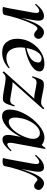

<svg xmlns="http://www.w3.org/2000/svg" viewBox="683 -1132 462 1868"><g transform="rotate(90 914.0 -198.0)"><path d="M294 -395Q316 -395 337 -379Q358 -363 358 -342Q358 -326 346.5 -312.5Q335 -299 318 -299Q308 -299 300.5 -303Q293 -307 288 -311.5Q283 -316 281 -317Q267 -331 257 -331Q238 -331 211 -276.5Q184 -222 160 -145Q136 -68 125 -10L115 -11Q144 -163 191.5 -279Q239 -395 294 -395ZM48 1 53 -20Q55 -28 58 -41.5Q61 -55 64 -74L102 -284Q106 -310 106 -317Q106 -349 86 -349Q64 -349 27 -310Q26 -309 24 -309Q21 -309 19 -312.5Q17 -316 19 -319Q53 -359 81 -377Q109 -395 137 -395Q160 -395 170.5 -381.5Q181 -368 181 -340Q181 -323 176 -293L125 -10Q124 -2 112 3Q100 8 78 8Q48 8 48 1Z M357 -134Q357 -157 362 -185Q372 -238 405.5 -287.5Q439 -337 490.5 -368Q542 -399 600 -399Q637 -399 656 -386.5Q675 -374 675 -351Q675 -317 636.5 -286Q598 -255 535.5 -233.5Q473 -212 404 -204L406 -217Q572 -242 586 -324Q588 -334 588 -337Q588 -354 577 -363Q566 -372 550 -372Q512 -372 484.5 -328.5Q457 -285 446 -218Q441 -186 441 -164Q441 -103 467 -66Q493 -29 543 -29Q566 -29 590.5 -36.5Q615 -44 637 -60H638Q641 -60 643.5 -57Q646 -54 644 -52Q575 12 491 12Q425 12 391 -29Q357 -70 357 -134Z M685 7Q683 7 678.5 1.5Q674 -4 675 -5L993 -360L987 -349Q974 -320 962 -310Q950 -300 929 -300Q908 -300 847 -313Q797 -323 783 -323Q765 -323 754 -313.5Q743 -304 734 -282Q733 -279 729 -279Q726 -279 724 -281Q722 -283 723 -287Q739 -337 749 -358.5Q759 -380 770.5 -387Q782 -394 803 -394Q824 -394 853.5 -388.5Q883 -383 891 -381Q897 -380 925 -374Q953 -368 976 -367Q992 -367 1004 -373Q1016 -379 1031 -396L1033 -397Q1036 -397 1040 -392Q1044 -387 1042 -386L725 -29L723 -40Q736 -67 751.5 -78Q767 -89 789 -89Q813 -89 847 -83Q881 -77 886 -76Q944 -66 959 -66Q975 -66 985.5 -76Q996 -86 1004 -108Q1004 -109 1007 -109Q1010 -109 1013 -107.5Q1016 -106 1015 -104Q1001 -55 990.5 -32.5Q980 -10 969 -2.5Q958 5 939 5Q915 5 881.5 -1Q848 -7 839 -8Q777 -21 741 -22Q725 -22 713 -16Q701 -10 686 7Z M1046 -62Q1046 -131 1089.5 -210.5Q1133 -290 1197.5 -344.5Q1262 -399 1320 -399Q1353 -399 1380 -380.5Q1407 -362 1410 -326L1356 -357Q1372 -359 1390 -373.5Q1408 -388 1417 -407Q1419 -409 1422 -409Q1425 -409 1427.5 -407.5Q1430 -406 1429 -405L1371 -89Q1369 -80 1369 -66Q1369 -38 1384 -38Q1403 -38 1442 -77Q1443 -78 1445 -78Q1448 -78 1450 -74.5Q1452 -71 1450 -69Q1417 -30 1390 -10.5Q1363 9 1338 9Q1315 9 1304 -4.5Q1293 -18 1293 -47Q1293 -68 1297 -89L1322 -229L1342 -246Q1317 -168 1278 -109Q1239 -50 1195.5 -18.5Q1152 13 1111 13Q1080 13 1063 -5.5Q1046 -24 1046 -62ZM1328 -261Q1331 -276 1331 -289Q1331 -319 1316 -337Q1301 -355 1275 -355Q1245 -355 1214.5 -329Q1184 -303 1160.5 -258.5Q1137 -214 1128 -160Q1124 -137 1124 -115Q1124 -52 1166 -52Q1198 -52 1232.5 -85Q1267 -118 1293 -167.5Q1319 -217 1328 -261Z M1764 -395Q1786 -395 1807 -379Q1828 -363 1828 -342Q1828 -326 1816.5 -312.5Q1805 -299 1788 -299Q1778 -299 1770.5 -303Q1763 -307 1758 -311.5Q1753 -316 1751 -317Q1737 -331 1727 -331Q1708 -331 1681 -276.5Q1654 -222 1630 -145Q1606 -68 1595 -10L1585 -11Q1614 -163 1661.5 -279Q1709 -395 1764 -395ZM1518 1 1523 -20Q1525 -28 1528 -41.5Q1531 -55 1534 -74L1572 -284Q1576 -310 1576 -317Q1576 -349 1556 -349Q1534 -349 1497 -310Q1496 -309 1494 -309Q1491 -309 1489 -312.5Q1487 -316 1489 -319Q1523 -359 1551 -377Q1579 -395 1607 -395Q1630 -395 1640.5 -381.5Q1651 -368 1651 -340Q1651 -323 1646 -293L1595 -10Q1594 -2 1582 3Q1570 8 1548 8Q1518 8 1518 1Z"/></g></svg>

Font: Cormorant Garamond SemiBold
Style: Italic
Weight: 600
Italic angle: -10°
Designer: Christian Thalmann (Catharsis Fonts)
Foundry: Catharsis Fonts
Version: Version 4.000